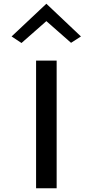

<svg xmlns="http://www.w3.org/2000/svg" viewBox="-20 -1017 497 1027"><path d="M42 -822 95 -787 228 -904 360 -788 413 -822 228 -997ZM283 -10V-693H173V-10Z"/></svg>

Font: Bluebird
Style: Li
Weight: 300
Designer: Jasper
Foundry: Cannot Into Space Fonts
Version: Version 0.98